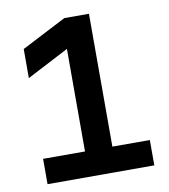

<svg xmlns="http://www.w3.org/2000/svg" viewBox="-78 -747 716 813"><g transform="rotate(-10 280.0 -340.0)"><path d="M61 0V-108.9H241.2V-549.8L61 -456.1V-581.1L252.9 -680.2H358.9V-108.9H520V0Z"/></g></svg>

Font: TASA Orbiter Display SemiBold
Style: Regular
Weight: 600
Designer: Weizhong Zhang
Version: Version 1.000;Glyphs 3.1.2 (3151)